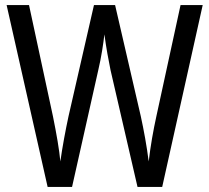

<svg xmlns="http://www.w3.org/2000/svg" viewBox="-20 -734 822 754"><path d="M776 -714H689L594 -277C582 -222 571 -161 564 -100C556 -162 545 -222 533 -277L432 -714H349L249 -277C237 -221 225 -157 217 -100C213 -145 202 -208 188 -277L94 -714H6L167 0H263L366 -459C378 -509 386 -564 390 -599C397 -546 407 -493 414 -459L520 0H617Z"/></svg>

Font: Noto Sans Bengali Condensed
Style: Regular
Weight: 400
Width: 3
Designer: Jelle Bosma - Monotype Design Team
Foundry: Monotype Imaging Inc.
Version: Version 2.003